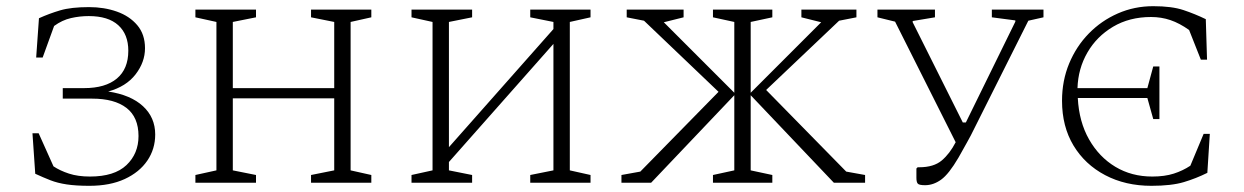

<svg xmlns="http://www.w3.org/2000/svg" viewBox="-20 -591 4025 621"><path d="M268 -568Q317 -568 358 -553.5Q399 -539 424 -509.5Q449 -480 449 -435Q449 -390 418.5 -350.5Q388 -311 330 -295Q403 -284 442.5 -247.5Q482 -211 482 -156Q482 -109 456.5 -71.5Q431 -34 383.5 -12Q336 10 269 10Q226 10 196 5.5Q166 1 143 -8Q120 -17 94 -29L85 -160H105L153 -53Q174 -39 203 -29.5Q232 -20 271 -20Q350 -20 389 -57Q428 -94 428 -151Q428 -212 389 -242Q350 -272 278 -272H183V-306H252Q321 -306 358 -337Q395 -368 395 -427Q395 -480 362.5 -509.5Q330 -539 267 -539Q238 -539 209.5 -532.5Q181 -526 155 -507L118 -405H97L106 -532Q139 -547 174.5 -557.5Q210 -568 268 -568Z M612 0V-25L680 -40V-520L612 -535V-560H808V-535L733 -520V-306H1061V-520L986 -535V-560H1181V-535L1114 -520V-40L1181 -25V0H986V-25L1061 -40V-273H733V-40L808 -25V0Z M1311 0V-25L1379 -40V-520L1311 -535V-560H1507V-535L1432 -520V-115L1770 -497V-520L1695 -535V-560H1890V-535L1823 -520V-40L1890 -25V0H1695V-25L1770 -40V-449L1432 -67V-40L1507 -25V0Z M2286 0V-25L2355 -40V-283L2086 0H1990V-25L2051 -36L2304 -294L2063 -524L2007 -535V-560H2191V-535L2127 -519L2355 -291V-520L2286 -535V-560H2478V-535L2408 -520V-291L2636 -519L2572 -535V-560H2750V-535L2694 -524L2458 -300L2717 -36L2778 -25V0H2677L2408 -283V-40L2478 -25V0Z M3080 -81Q3049 -28 3024 -10Q2999 8 2972 8Q2953 8 2948.5 3Q2944 -2 2944 -16V-46L2948 -50H2953Q3000 -50 3026 -72Q3052 -94 3071 -131L2875 -521L2818 -535V-560H3004V-535L2932 -523V-519L3094 -195H3104L3264 -521V-525L3188 -535V-560H3355V-535L3306 -524L3120 -153Q3116 -146 3108 -131Q3100 -116 3091.5 -101.5Q3083 -87 3080 -81Z M3704 10Q3620 10 3554.5 -24.5Q3489 -59 3452 -120.5Q3415 -182 3415 -265Q3415 -330 3438 -385.5Q3461 -441 3501.5 -482.5Q3542 -524 3595.5 -547.5Q3649 -571 3710 -571Q3770 -571 3807.5 -558.5Q3845 -546 3880 -529L3884 -398H3864L3826 -494Q3795 -516 3765.5 -526Q3736 -536 3703 -536Q3633 -536 3580 -504.5Q3527 -473 3497 -421Q3467 -369 3465 -306H3691L3710 -376H3730V-206H3710L3691 -274H3466Q3470 -197 3502.5 -140Q3535 -83 3587.5 -51.5Q3640 -20 3707 -20Q3747 -20 3776.5 -29.5Q3806 -39 3830 -55L3873 -158H3893L3885 -32Q3849 -14 3809 -2Q3769 10 3704 10Z"/></svg>

Font: Spectral SC ExtraLight
Style: Regular
Weight: 275
Designer: Jean-Baptiste Levee
Foundry: Production Type
Version: Version 2.001